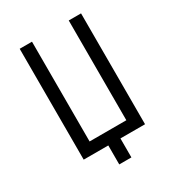

<svg xmlns="http://www.w3.org/2000/svg" viewBox="-201 -850 1002 1095"><g transform="rotate(-30 300.0 -302.5)"><path d="M340 125V0H502V-730H421V-73H179V-730H98V0H260V125Z"/></g></svg>

Font: Tekne LDO Light
Style: Regular
Weight: 300
Monospace: yes
Designer: Alessio Laiso, Mario Rullo, Paolo Rosset
Foundry: Alessio Laiso
Version: Version 1.000;hotconv 1.0.109;makeotfexe 2.5.65596